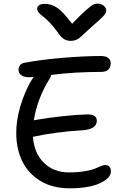

<svg xmlns="http://www.w3.org/2000/svg" viewBox="-20 -1038 666 1039"><path d="M508.8 -1018.1Q528.3 -1018.1 541.7 -1006.8Q555.2 -995.6 555.2 -981Q555.2 -968.8 541.3 -952.9Q527.3 -937 474.1 -891.1Q458.5 -877.4 438 -858.2Q417.5 -838.9 410.4 -833Q403.3 -827.1 391.1 -822Q378.9 -816.9 363.8 -816.9Q340.8 -816.9 324.5 -827.6Q308.1 -838.4 289.1 -867.2Q268.6 -896 246.6 -918.5Q224.6 -940.9 211.4 -950.2Q198.2 -959.5 189.7 -969.7Q181.2 -980 181.2 -991.2Q181.2 -1003.4 192.1 -1010.3Q203.1 -1017.1 221.2 -1017.1Q258.3 -1017.1 290 -995.6Q321.8 -974.1 370.1 -909.2Q417.5 -959 445.6 -983.4Q473.6 -1007.8 484.6 -1012.9Q495.6 -1018.1 508.8 -1018.1ZM164.1 -298.8 158.2 -297.9Q164.1 -210.4 217 -157.7Q270 -105 353 -105Q400.4 -105 437.7 -111.3Q475.1 -117.7 492.7 -125Q510.3 -132.3 525.1 -138.7Q540 -145 547.9 -145Q580.1 -145 580.1 -109.9Q580.1 -74.2 521 -46.6Q461.9 -19 356 -19Q265.6 -19 199.7 -58.3Q133.8 -97.7 100.8 -164.8Q67.9 -231.9 67.9 -318.8Q67.9 -384.8 88.1 -455.8Q108.4 -526.9 140.1 -585.9Q150.4 -604.5 162.1 -621.1Q153.3 -620.1 137.2 -620.1Q109.4 -620.1 94.7 -631.3Q80.1 -642.6 80.1 -661.1Q80.1 -673.3 87.6 -684.1Q95.2 -694.8 111.8 -698.2Q202.1 -715.3 320.1 -725.1Q438 -734.9 525.9 -734.9Q552.7 -734.9 565.9 -724.4Q579.1 -713.9 579.1 -695.8Q579.1 -674.3 566.4 -661.6Q553.7 -648.9 527.8 -648.9Q385.7 -648.9 257.8 -632.8Q256.8 -627.9 251 -616.2Q181.6 -505.4 163.1 -387.2Q165 -387.7 168.5 -388.2Q171.9 -388.7 173.8 -389.2Q237.3 -400.4 316.2 -408.9Q395 -417.5 450.2 -418.9Q479.5 -418.9 491.7 -410.2Q503.9 -401.4 503.9 -384.8Q503.9 -338.4 425.8 -333Q358.9 -329.6 286.4 -319.8Q213.9 -310.1 164.1 -298.8Z"/></svg>

Font: Shantell Sans Bouncy
Style: Regular
Weight: 400
Designer: Stephen Nixon, Anya Danilova, Shantell Martin
Foundry: Arrow Type
Version: Version 1.006;[9816181b4]